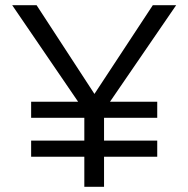

<svg xmlns="http://www.w3.org/2000/svg" viewBox="-20 -720 726 740"><path d="M100 -116H305V0H381V-116H586V-178H381V-266H586V-328H404L659 -700H569L344 -358L121 -700H27L281 -328H100V-266H305V-178H100Z"/></svg>

Font: Mission
Style: Regular
Weight: 400
Version: Version 1.000;FEAKit 1.0